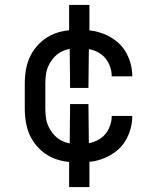

<svg xmlns="http://www.w3.org/2000/svg" viewBox="-20 -648 640 775"><path d="M298 8Q268 8 239 3Q210 -2 184 -15Q158 -28 137 -49.5Q116 -71 103 -97Q90 -123 85 -152Q80 -181 80 -210V-310Q80 -339 85 -368Q90 -397 103 -423Q116 -449 137 -470.5Q158 -492 184 -505Q210 -518 239 -523Q268 -528 298 -528Q325 -528 351.5 -524Q378 -520 403 -509.5Q428 -499 449.5 -482Q471 -465 485 -442.5Q499 -420 506.5 -393.5Q514 -367 514 -340H431Q431 -365 420.5 -388.5Q410 -412 391 -427Q372 -442 347 -448Q322 -454 298 -454Q279 -454 260.5 -450.5Q242 -447 225.5 -438Q209 -429 196.5 -414.5Q184 -400 176 -383Q168 -366 165.5 -347.5Q163 -329 163 -310V-210Q163 -191 165.5 -172.5Q168 -154 176 -137Q184 -120 196.5 -105.5Q209 -91 225.5 -82Q242 -73 260.5 -69.5Q279 -66 298 -66Q322 -66 347 -72Q372 -78 391 -93Q410 -108 420.5 -131.5Q431 -155 431 -180H514Q514 -153 506.5 -126.5Q499 -100 485 -77.5Q471 -55 449.5 -38Q428 -21 403 -10.5Q378 0 351.5 4Q325 8 298 8ZM263 -293 261 -483H259V-628H341V-483H339L337 -293ZM259 107V-37H261L263 -228H337L339 -37H341V107Z"/></svg>

Font: Nova Nerd Font
Style: Regular
Weight: 400
Designer: Belleve Invis
Foundry: Belleve Invis
Version: Version 24.1.4; ttfautohint (v1.8.4);Nerd Fonts 3.1.1